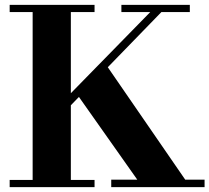

<svg xmlns="http://www.w3.org/2000/svg" viewBox="-20 -774 866 794"><path d="M20 0V-30H115V-724H20V-754H371V-724H273V-30H371V0ZM440 0V-31H826V0ZM559 -15 298 -385 423 -500 757 -15ZM249 -314V-364L613 -736H659ZM482 -724V-754H765V-724Z"/></svg>

Font: Libre Bodoni
Style: Regular
Weight: 400
Designer: Pablo Impallari, Rodrigo Fuenzalida
Foundry: Impallari Type
Version: Version 2.005;gftools[0.9.23]